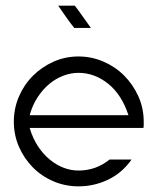

<svg xmlns="http://www.w3.org/2000/svg" viewBox="-20 -655 530 680"><path d="M258 -455Q304 -455 346 -437Q388 -419 419.5 -387.5Q451 -356 470 -314Q489 -272 489 -224Q489 -219 489 -213Q489 -207 488 -202H85Q96 -165 114.5 -137Q133 -109 156 -90Q179 -71 205 -61Q231 -51 258 -51Q320 -51 368 -90H446Q412 -42 362.5 -18.5Q313 5 258 5Q211 5 169 -13Q127 -31 96 -62.5Q65 -94 47 -135.5Q29 -177 29 -224Q29 -271 47 -313Q65 -355 96.5 -386.5Q128 -418 169.5 -436.5Q211 -455 258 -455ZM435 -247Q411 -320 363 -358.5Q315 -397 258 -397Q231 -397 204.5 -387Q178 -377 155 -358Q132 -339 113.5 -311Q95 -283 85 -247ZM245 -635Q261 -614 274.5 -594.5Q288 -575 302 -556H243Q227 -576 213.5 -595.5Q200 -615 186 -635Z"/></svg>

Font: Fundamental  Brigade Scvhlank
Style: Regular
Weight: 100
Designer: Peter Wiegel, original typeface by Arno Drescher 1935
Foundry: Peter Wiegel
Version: Version 0.000 2012 initial release